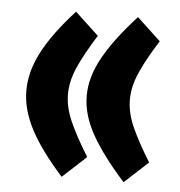

<svg xmlns="http://www.w3.org/2000/svg" viewBox="-44 -554 569 608"><g transform="rotate(5 241.0 -249.5)"><path d="M249 -56.6 173.8 12.7Q104 -64.9 71.3 -127.7Q38.6 -190.4 38.6 -250Q38.6 -309.6 71 -372.3Q103.5 -435.1 173.8 -512.2L249 -441.9Q210 -379.9 190.4 -335.4Q170.9 -291 170.9 -250Q170.9 -208.5 190.7 -163.8Q210.4 -119.1 249 -56.6ZM445.8 -56.6 370.6 12.7Q300.8 -64.9 265.6 -127.7Q230.5 -190.4 230.5 -250Q230.5 -309.6 265.4 -372.3Q300.3 -435.1 370.6 -512.2L445.8 -441.9Q406.7 -379.9 387.2 -335.4Q367.7 -291 367.7 -250Q367.7 -208.5 387.5 -163.8Q407.2 -119.1 445.8 -56.6Z"/></g></svg>

Font: Vazirmatn UI NL Black
Style: Regular
Weight: 900
Designer: Saber Rastikerdar
Foundry: Saber Rastikerdar
Version: Version 33.003